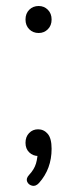

<svg xmlns="http://www.w3.org/2000/svg" viewBox="-20 -516 257 640"><path d="M110 94Q99 106 87 103Q75 100 70.5 89.5Q66 79 77 67Q94 49 100 29Q106 9 106 -20L126 4H108Q90 4 77.5 -8Q65 -20 65 -40Q65 -60 77 -72.5Q89 -85 107 -85Q126 -85 139 -70Q152 -55 152 -20Q152 47 110 94ZM109 -406Q90 -406 77.5 -418.5Q65 -431 65 -451Q65 -471 77.5 -483.5Q90 -496 109 -496Q127 -496 139.5 -483.5Q152 -471 152 -451Q152 -431 139.5 -418.5Q127 -406 109 -406Z"/></svg>

Font: Nunito VF Beta Light
Style: Regular
Weight: 300
Designer: Vernon Adams
Foundry: newtypography
Version: Version 3.001